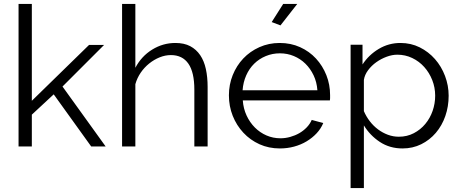

<svg xmlns="http://www.w3.org/2000/svg" viewBox="-20 -750 2357 983"><path d="M447 0 255 -267 143 -163V0H75V-730H143V-234L436 -520H513L300 -307L521 0Z M1043 0H975V-291Q975 -380 944.5 -424Q914 -468 855 -468Q826 -468 797.5 -456.5Q769 -445 744 -425Q719 -405 700.5 -378Q682 -351 673 -319V0H605V-730H673V-403Q704 -462 759 -496Q814 -530 878 -530Q923 -530 954 -513.5Q985 -497 1005 -467.5Q1025 -438 1034 -396.5Q1043 -355 1043 -305Z M1416 -620 1371 -637 1430 -730H1502ZM1413 10Q1356 10 1308.5 -11.5Q1261 -33 1226 -70.5Q1191 -108 1171.5 -157Q1152 -206 1152 -262Q1152 -317 1171.5 -365.5Q1191 -414 1225.5 -450.5Q1260 -487 1308 -508.5Q1356 -530 1412 -530Q1469 -530 1516.5 -508.5Q1564 -487 1598 -450Q1632 -413 1651 -365Q1670 -317 1670 -263Q1670 -255 1670 -247Q1670 -239 1669 -236H1223Q1226 -194 1242.5 -158.5Q1259 -123 1285 -97Q1311 -71 1344.5 -56.5Q1378 -42 1416 -42Q1441 -42 1466 -49Q1491 -56 1512 -68Q1533 -80 1550 -97.5Q1567 -115 1576 -136L1635 -120Q1623 -91 1601 -67.5Q1579 -44 1550 -26.5Q1521 -9 1486 0.5Q1451 10 1413 10ZM1605 -288Q1602 -330 1585.5 -364.5Q1569 -399 1543.5 -424Q1518 -449 1484.5 -463Q1451 -477 1413 -477Q1375 -477 1341 -463Q1307 -449 1281.5 -424Q1256 -399 1240.5 -364Q1225 -329 1222 -288Z M2041 10Q1975 10 1924.5 -23.5Q1874 -57 1843 -108V213H1775V-521H1836V-420Q1868 -469 1919 -499.5Q1970 -530 2030 -530Q2084 -530 2129 -507.5Q2174 -485 2207 -447.5Q2240 -410 2258.5 -361Q2277 -312 2277 -260Q2277 -205 2260 -156Q2243 -107 2211.5 -70Q2180 -33 2136.5 -11.5Q2093 10 2041 10ZM2022 -50Q2064 -50 2098.5 -68Q2133 -86 2157.5 -115.5Q2182 -145 2195 -182.5Q2208 -220 2208 -260Q2208 -302 2193 -340Q2178 -378 2152 -407Q2126 -436 2090.5 -453Q2055 -470 2014 -470Q1988 -470 1959.5 -459.5Q1931 -449 1906.5 -431.5Q1882 -414 1864.5 -390.5Q1847 -367 1843 -341V-181Q1855 -153 1873.5 -129Q1892 -105 1915.5 -87.5Q1939 -70 1966 -60Q1993 -50 2022 -50Z"/></svg>

Font: Boldmen
Style: Regular
Weight: 400
Designer: Matt McInerney, Pablo Impallari, Rodrigo Fuenzalida
Foundry: LIVING CONCEPT
Version: Version 1.000